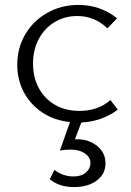

<svg xmlns="http://www.w3.org/2000/svg" viewBox="-20 -491 531 779"><path d="M408 172Q408 215 372.5 241.5Q337 268 280 268Q220 268 182 236L201 198Q216 211 236.5 218Q257 225 278 225Q310 225 328.5 209Q347 193 347 171Q347 147 324.5 131.5Q302 116 265 116Q242 116 223 120L264 4Q201 -2 152.5 -34Q104 -66 77 -116.5Q50 -167 50 -228Q50 -296 82.5 -351.5Q115 -407 172 -439Q229 -471 298 -471Q387 -471 455 -417L416 -376Q364 -426 293 -426Q243 -426 202 -401.5Q161 -377 137.5 -333Q114 -289 114 -233Q114 -177 137.5 -133.5Q161 -90 203.5 -65.5Q246 -41 302 -41Q378 -41 428 -85L458 -46Q393 2 310 6L284 74H292Q341 74 374.5 101.5Q408 129 408 172Z"/></svg>

Font: Ysabeau SC Semilight
Style: Regular
Weight: 300
Designer: Christian Thalmann (Catharsis Fonts)
Version: Version 0.003